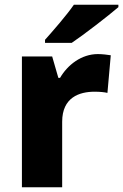

<svg xmlns="http://www.w3.org/2000/svg" viewBox="-20 -786 517 806"><path d="M477 -756V-766H290C259 -721 202 -656 169 -619V-606H281C333 -641 434 -719 477 -756ZM391 -559C322 -559 264 -514 232 -459H225L199 -549H72V0H241V-275C241 -377 313 -401 377 -401C400 -401 419 -399 431 -396L445 -554C433 -556 409 -559 391 -559Z"/></svg>

Font: Noto Sans Ethiopic ExtraBold
Style: Regular
Weight: 800
Designer: Monotype Design Team
Foundry: Monotype Imaging Inc.
Version: Version 2.102